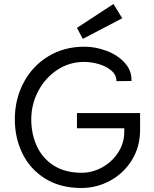

<svg xmlns="http://www.w3.org/2000/svg" viewBox="-20 -927 770 958"><path d="M679 -279Q679 -195 638.5 -129Q598 -63 530.5 -26Q463 11 386 11Q281 11 206 -35.5Q131 -82 92.5 -160Q54 -238 54 -332Q54 -432 98 -515Q142 -598 221 -646Q300 -694 401 -694Q457 -694 512.5 -673Q568 -652 603 -613Q638 -574 636 -523L561 -522Q561 -553 536 -574.5Q511 -596 473.5 -607Q436 -618 399 -618Q326 -618 265.5 -578Q205 -538 170.5 -472Q136 -406 136 -331Q136 -259 163.5 -198.5Q191 -138 247.5 -101.5Q304 -65 388 -65Q441 -65 490 -92Q539 -119 569.5 -166Q600 -213 600 -268V-287H364V-363H679ZM364 -788 546 -907 590 -836 393 -733Z"/></svg>

Font: Bellota Text
Style: Bold
Weight: 700
Designer: Kemie Guaida
Foundry: Kemie Guaida
Version: Version 4.001